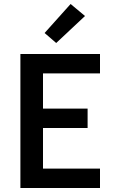

<svg xmlns="http://www.w3.org/2000/svg" viewBox="-20 -940 590 960"><path d="M82 0V-670H480V-573H195V-397H418V-300H195V-97H480V0ZM261 -725 203 -775 333 -920 405 -860Z"/></svg>

Font: Lode
Style: Bold
Weight: 700
Monospace: yes
Designer: Belleve Invis
Foundry: Belleve Invis
Version: Version 29.2.0; ttfautohint (v1.8.3)